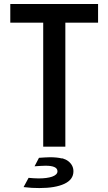

<svg xmlns="http://www.w3.org/2000/svg" viewBox="-20 -744 550 974"><path d="M477.5 -628.9Q477.5 -652.3 477.5 -723.6Q366.2 -723.6 32.2 -723.6Q32.2 -700.2 32.2 -628.9Q74.2 -628.9 199.2 -628.9Q199.2 -471.7 199.2 0Q227.5 0 311.5 0Q311.5 -157.2 311.5 -628.9Q353.5 -628.9 477.5 -628.9ZM352.5 125Q352.5 94.7 327.1 74.2Q314.5 64.5 297.9 59.6Q297.9 59.6 296.9 59.6Q296.9 59.6 295.9 59.6Q295.9 59.6 294.9 59.6Q294.9 59.6 293.9 59.6Q293.9 59.6 293 59.6Q268.6 53.7 233.4 53.7Q220.7 53.7 207 54.7Q193.4 55.7 177.7 56.6Q169.9 71.3 155.3 99.6Q170.9 98.6 184.6 97.7Q199.2 96.7 210.9 96.7Q241.2 96.7 255.9 103.5Q271.5 110.4 271.5 125Q271.5 142.6 244.1 152.3Q217.8 161.1 175.8 161.1Q164.1 161.1 151.4 160.2Q138.7 159.2 125 158.2Q116.2 173.8 99.6 205.1Q122.1 207 141.6 209Q161.1 210 179.7 210Q260.7 210 306.6 188.5Q352.5 167 352.5 125Z"/></svg>

Font: DaxlinePro-Medium
Style: Medium
Weight: 400
Designer: Hans Reichel
Version: Version 7.502; 2006